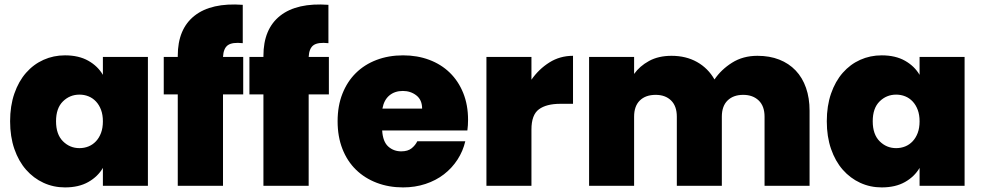

<svg xmlns="http://www.w3.org/2000/svg" viewBox="-20 -809 4276 836"><path d="M24 -281Q24 -348 42.5 -401.5Q61 -455 93.5 -492Q126 -529 169.5 -548.5Q213 -568 263 -568Q323 -568 364.5 -544.5Q406 -521 428 -483V-561H624V0H428V-78Q406 -40 364.5 -16.5Q323 7 263 7Q213 7 169.5 -13Q126 -33 93.5 -70Q61 -107 42.5 -160.5Q24 -214 24 -281ZM428 -281Q428 -309 420 -330.5Q412 -352 398 -367Q384 -382 365.5 -389.5Q347 -397 326 -397Q284 -397 254 -367.5Q224 -338 224 -281Q224 -224 254 -194Q284 -164 326 -164Q347 -164 365.5 -171.5Q384 -179 398 -194Q412 -209 420 -230.5Q428 -252 428 -281Z M754 -398H693V-561H754V-566Q754 -683 827 -740.5Q900 -798 1037 -788V-621Q992 -626 972.5 -612.5Q953 -599 951 -561H1039V-398H951V0H754Z M1127 -398H1066V-561H1127V-566Q1127 -683 1200 -740.5Q1273 -798 1410 -788V-621Q1365 -626 1345.5 -612.5Q1326 -599 1324 -561H1412V-398H1324V0H1127Z M1734 -413Q1699 -413 1675.5 -393.5Q1652 -374 1645 -336H1818Q1818 -374 1793 -393.5Q1768 -413 1734 -413ZM2006 -194Q1996 -151 1972 -114Q1948 -77 1913 -50Q1878 -23 1832.5 -8Q1787 7 1735 7Q1673 7 1620.5 -13Q1568 -33 1530 -70Q1492 -107 1471 -160.5Q1450 -214 1450 -281Q1450 -348 1471 -401Q1492 -454 1529.5 -491Q1567 -528 1619.5 -548Q1672 -568 1735 -568Q1797 -568 1849 -548.5Q1901 -529 1938.5 -492.5Q1976 -456 1997 -404Q2018 -352 2018 -287Q2018 -263 2015 -241H1644Q1647 -192 1670.5 -171Q1694 -150 1727 -150Q1756 -150 1772.5 -163.5Q1789 -177 1797 -194Z M2294 0H2098V-561H2294V-462Q2326 -508 2372 -537Q2418 -566 2475 -566V-357H2420Q2359 -357 2326.5 -333Q2294 -309 2294 -245Z M3309 -301Q3309 -347 3283.5 -371.5Q3258 -396 3216 -396Q3173 -396 3148 -371.5Q3123 -347 3123 -301V0H2927V-301Q2927 -347 2902 -371.5Q2877 -396 2835 -396Q2791 -396 2766 -371.5Q2741 -347 2741 -301V0H2545V-561H2741V-487Q2765 -521 2806 -543.5Q2847 -566 2904 -566Q2967 -566 3015 -539Q3063 -512 3091 -463Q3120 -506 3167.5 -536Q3215 -566 3278 -566Q3331 -566 3373 -549.5Q3415 -533 3444.5 -502Q3474 -471 3489.5 -426.5Q3505 -382 3505 -327V0H3309Z M3580 -281Q3580 -348 3598.5 -401.5Q3617 -455 3649.5 -492Q3682 -529 3725.5 -548.5Q3769 -568 3819 -568Q3879 -568 3920.5 -544.5Q3962 -521 3984 -483V-561H4180V0H3984V-78Q3962 -40 3920.5 -16.5Q3879 7 3819 7Q3769 7 3725.5 -13Q3682 -33 3649.5 -70Q3617 -107 3598.5 -160.5Q3580 -214 3580 -281ZM3984 -281Q3984 -309 3976 -330.5Q3968 -352 3954 -367Q3940 -382 3921.5 -389.5Q3903 -397 3882 -397Q3840 -397 3810 -367.5Q3780 -338 3780 -281Q3780 -224 3810 -194Q3840 -164 3882 -164Q3903 -164 3921.5 -171.5Q3940 -179 3954 -194Q3968 -209 3976 -230.5Q3984 -252 3984 -281Z"/></svg>

Font: SVN-Poppins ExtraBold
Style: Regular
Weight: 800
Designer: Ninad Kale (Devanagari), Jonny Pinhorn (Latin)
Foundry: Indian Type Foundry
Version: Version 3.002 2017; ttfautohint (v1.8.3)